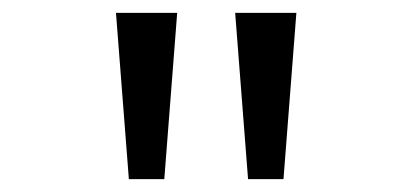

<svg xmlns="http://www.w3.org/2000/svg" viewBox="-20 -734 640 298"><path d="M365 -456 345 -714H440L420 -456ZM180 -456 160 -714H255L235 -456Z"/></svg>

Font: Noto Sans Mono
Style: Regular
Weight: 400
Designer: Monotype Design Team
Foundry: Monotype Imaging Inc.
Version: Version 2.014